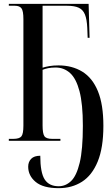

<svg xmlns="http://www.w3.org/2000/svg" viewBox="-20 -734 586 1001"><path d="M286 247Q205 247 166 214.5Q127 182 127 135Q127 110 142.5 94Q158 78 190 78Q190 166 213 201.5Q236 237 286 237Q322 237 350.5 210Q379 183 395.5 114.5Q412 46 412 -78Q412 -192 394.5 -258.5Q377 -325 345 -353.5Q313 -382 270 -382Q247 -382 230.5 -378.5Q214 -375 202 -370V-80Q202 -38 211.5 -24Q221 -10 252 -10H295V0H26V-10H49Q81 -10 91.5 -23Q102 -36 102 -79V-634Q102 -677 92 -690.5Q82 -704 57 -704H26V-714H442L447 -537H437L435 -588Q433 -633 423 -658Q413 -683 391 -693.5Q369 -704 329 -704H202V-381Q217 -386 238 -389.5Q259 -393 285 -393Q356 -393 409 -360.5Q462 -328 490.5 -258.5Q519 -189 519 -78Q519 36 489.5 108Q460 180 407.5 213.5Q355 247 286 247Z"/></svg>

Font: Noto Serif Display ExtraCondensed Medium
Style: Regular
Weight: 500
Width: 2
Designer: Monotype Design Team
Foundry: Monotype Imaging Inc.
Version: Version 2.009